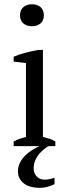

<svg xmlns="http://www.w3.org/2000/svg" viewBox="-20 -695 318 913"><path d="M243.2 0H44.9V-22Q58.6 -29.8 72.8 -34.7Q86.9 -39.6 103.5 -43.9V-395L44.9 -402.3V-425.3Q71.3 -436.5 101.3 -444.3Q131.3 -452.1 161.6 -457.5H184.1V-43.9Q201.7 -39.6 216.3 -34.7Q231 -29.8 243.2 -22ZM75.2 -622.6Q75.2 -647 90.8 -660.9Q106.4 -674.8 132.3 -674.8Q157.7 -674.8 173.1 -660.9Q188.5 -647 188.5 -622.6Q188.5 -597.7 173.1 -584Q157.7 -570.3 132.3 -570.3Q106.4 -570.3 90.8 -584Q75.2 -597.7 75.2 -622.6ZM242.2 -18.1Q220.7 -7.8 202.1 4.9Q183.6 17.6 169.9 33Q156.2 48.3 148.2 66.4Q140.1 84.5 140.1 105.5Q140.1 114.3 142.8 123.8Q145.5 133.3 151.9 141.1Q158.2 148.9 168 154.1Q177.7 159.2 192.4 159.2Q205.1 159.2 216.1 156.7Q227.1 154.3 239.3 150.9V180.7Q226.6 187.5 207.5 192.9Q188.5 198.2 172.4 198.2Q119.1 198.2 92.3 176.3Q65.4 154.3 65.4 119.6Q65.4 95.7 76.7 75.2Q87.9 54.7 107.4 37.6Q127 20.5 153.1 6.8Q179.2 -6.8 209.5 -18.1Z"/></svg>

Font: PT Astra Serif
Style: Regular
Weight: 400
Designer: A.Korolkova, I. Chaeva
Foundry: ParaType Ltd
Version: Version 1.002